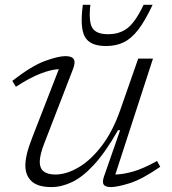

<svg xmlns="http://www.w3.org/2000/svg" viewBox="-20 -750 700 780"><path d="M402.5 -33 468 -221H459.5Q408.5 -131.5 362.2 -81.2Q316 -31 273 -10.5Q230 10 189 10Q133.5 10 108.2 -13.8Q83 -37.5 83 -77.5Q83 -98.5 89.5 -125.8Q96 -153 111.5 -192.5L219 -469Q187.5 -467.5 145 -451.2Q102.5 -435 44.5 -397.5L30 -421.5Q108.5 -482.5 162.5 -502.2Q216.5 -522 246 -522Q272 -522 279.8 -509.2Q287.5 -496.5 275.5 -466.5L160 -168Q141.5 -120.5 141.5 -92Q141.5 -41 205 -41Q249.5 -41 298.8 -69.8Q348 -98.5 392.8 -156.8Q437.5 -215 468.5 -303L541.5 -512H601.5L448.5 -41Q479.5 -41.5 521 -53.2Q562.5 -65 618 -96L631 -72.5Q557.5 -21.5 507 -5.8Q456.5 10 430.5 10Q408 10 401.2 0Q394.5 -10 402.5 -33ZM419 -611Q466 -611 498 -635.8Q530 -660.5 563.5 -730.5H600Q569.5 -665.5 541.5 -629.2Q513.5 -593 482.2 -578Q451 -563 410.5 -563Q346 -563 325 -600.2Q304 -637.5 316.5 -730.5H347Q339.5 -660 355.8 -635.5Q372 -611 419 -611Z"/></svg>

Font: Newsreader 6pt Light
Style: Italic
Weight: 300
Italic angle: -17°
Designer: Hugues Gentile
Foundry: Production Type
Version: Version 1.003; ttfautohint (v1.8.3)